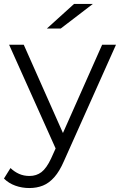

<svg xmlns="http://www.w3.org/2000/svg" viewBox="-45 -751 607 970"><path d="M103 199Q66 199 32.5 187Q-1 175 -25 151L8 98Q28 117 51.5 127.5Q75 138 104 138Q139 138 164.5 118.5Q190 99 213 50L236 -1L1 -525H75L273 -79L471 -525H541L278 63Q256 114 229.5 144Q203 174 172 186.5Q141 199 103 199ZM192 -607 329 -731H424L262 -607Z"/></svg>

Font: Modern
Style: Small
Weight: 400
Designer: Julieta Ulanovsky
Foundry: Julieta Ulanovsky
Version: Version 8.000